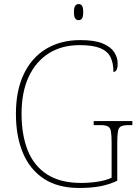

<svg xmlns="http://www.w3.org/2000/svg" viewBox="-20 -923 684 953"><path d="M373 10Q267 10 197.5 -36Q128 -82 93.5 -164.5Q59 -247 59 -358Q59 -473 98 -555Q137 -637 209 -680.5Q281 -724 379 -724Q449 -724 489 -707.5Q529 -691 546.5 -664.5Q564 -638 564 -608Q564 -586 558.5 -576Q553 -566 543 -566Q543 -610 528.5 -639.5Q514 -669 477.5 -684Q441 -699 375 -699Q287 -699 222.5 -658.5Q158 -618 122.5 -542Q87 -466 87 -358Q87 -254 117.5 -177Q148 -100 213.5 -57.5Q279 -15 383 -15Q425 -15 466.5 -21.5Q508 -28 534 -41V-214Q534 -253 530.5 -271.5Q527 -290 515 -296Q503 -302 478 -302H445V-322H637V-302H618Q593 -302 581 -296Q569 -290 565.5 -271.5Q562 -253 562 -214V-26Q522 -7 477.5 1.5Q433 10 373 10ZM370 -823Q360 -823 353.5 -831Q347 -839 347 -863Q347 -886 353.5 -894.5Q360 -903 370 -903Q381 -903 387 -894.5Q393 -886 393 -863Q393 -839 387 -831Q381 -823 370 -823Z"/></svg>

Font: Noto Serif Gujarati Thin
Style: Regular
Weight: 250
Version: Version 2.102